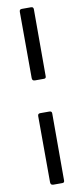

<svg xmlns="http://www.w3.org/2000/svg" viewBox="-109 -885 476 1088"><g transform="rotate(-10 129.0 -341.0)"><path d="M105 -435Q89 -435 89 -451L88 -832Q88 -840 91.5 -843.5Q95 -847 102 -847H155Q169 -847 169 -833V-447Q169 -435 157 -435ZM105 165Q89 165 89 148L88 -232Q88 -240 91.5 -243.5Q95 -247 102 -247H155Q169 -247 169 -234V153Q169 165 157 165Z"/></g></svg>

Font: Libre Franklin Thin Medium
Style: Regular
Weight: 500
Version: Version 3.000